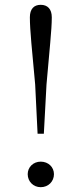

<svg xmlns="http://www.w3.org/2000/svg" viewBox="-20 -765 338 797"><path d="M149 12C181 12 204 -12 204 -42C204 -71 181 -94 149 -94C118 -94 95 -71 95 -42C95 -12 118 12 149 12ZM149 -745C121 -745 104 -728 104 -693C104 -640 113 -556 126 -414L136 -210H162L173 -414C185 -556 195 -640 195 -693C195 -728 177 -745 149 -745Z"/></svg>

Font: Source Han Serif CN Light
Style: Regular
Weight: 300
Designer: Ryoko NISHIZUKA 西塚涼子 (kana & ideographs); Frank Grießhammer (Latin, Greek & Cyrillic); Wenlong ZHANG 张文龙 (bopomofo); San
Foundry: Adobe
Version: Version 2.003;hotconv 1.1.1;makeotfexe 2.6.0